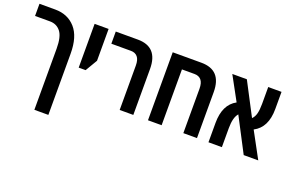

<svg xmlns="http://www.w3.org/2000/svg" viewBox="-103 -973 2394 1587"><g transform="rotate(20 1094.0 -179.0)"><path d="M275 240V-297Q275 -403 240 -447Q205 -491 146 -491H15V-598H154Q264 -598 331 -523Q398 -448 398 -298V240Z M500 -213V-598H623V-318L561 -213Z M938 0V-390Q938 -442 917 -466.5Q896 -491 859 -491H686V-598H880Q1058 -598 1058 -404V0Z M1439 -598Q1618 -598 1618 -404V0H1498V-390Q1498 -442 1477 -466.5Q1456 -491 1418 -491H1307V0H1187V-598Z M1719 0V-170Q1719 -332 1825 -389L1711 -598H1839L1989 -311Q2010 -331 2018.5 -364.5Q2027 -398 2027 -449V-598H2144V-447Q2144 -284 2034 -227L2157 0H2029L1872 -301Q1837 -262 1837 -168V0Z"/></g></svg>

Font: Noto Sans Hebrew Condensed SemiBold
Style: Regular
Weight: 600
Width: 3
Designer: Monotype Design Team
Foundry: Monotype Imaging Inc.
Version: Version 2.004; ttfautohint (v1.8.4.7-5d5b)